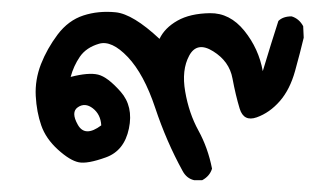

<svg xmlns="http://www.w3.org/2000/svg" viewBox="-20 -139 540 325"><path d="M308.6 166Q295.9 163.1 289.1 150.4Q261.7 100.6 242.7 43.5Q223.6 -13.7 196.3 -42.5Q168.9 -71.3 147.5 -64.9Q126 -58.6 115.2 -43Q104.5 -27.3 99.6 -8.8Q129.9 -16.6 146 -12.7Q162.1 -8.8 184.1 16.1Q206.1 41 198.2 78.6Q190.4 116.2 159.2 127.4Q127.9 138.7 113.3 135.7Q98.6 132.8 78.1 114.3Q57.6 95.7 49.8 73.2Q42 50.8 40.5 23.4Q39.1 -3.9 49.3 -30.3Q59.6 -56.6 77.6 -80.6Q95.7 -104.5 121.1 -112.8Q146.5 -121.1 175.8 -118.2Q205.1 -115.2 250 -73.2Q258.8 -91.8 280.3 -104Q301.8 -116.2 335.4 -116.7Q369.1 -117.2 393.6 -86.9Q418 -56.6 424.8 -18.6Q439.5 -67.4 451.2 -103.5Q459 -111.3 473.6 -111.3Q486.3 -107.4 493.2 -94.7L494.1 -75.2Q488.3 -50.8 479.5 -19Q470.7 12.7 453.6 32.2Q436.5 51.8 414.6 59.6Q392.6 67.4 385.7 44.9Q378.9 22.5 373.5 -6.3Q368.2 -35.2 340.8 -52.2Q313.5 -69.3 300.3 -44.9Q287.1 -20.5 293.5 16.1Q299.8 52.7 315.9 82Q332 111.3 338.9 146.5Q335 159.2 322.3 166ZM151.4 73.2Q150.4 54.7 137.2 44.4Q124 34.2 111.8 42.5Q99.6 50.8 111.8 72.3Q124 93.8 151.4 73.2Z"/></svg>

Font: NaikaiFont
Style: Regular
Weight: 400
Version: Version 1.67